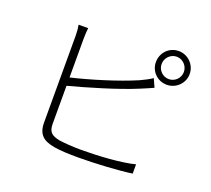

<svg xmlns="http://www.w3.org/2000/svg" viewBox="-133 -970 1267 1151"><g transform="rotate(20 500.0 -395.0)"><path d="M259 -372C377 -403 558 -456 678 -506C706 -517 736 -531 759 -541L735 -594C713 -579 687 -566 659 -553C546 -504 375 -452 259 -425V-673C259 -701 261 -721 263 -741H202C206 -721 208 -698 208 -673V-120C208 -41 246 -14 317 -1C357 6 416 8 472 8C581 8 730 -1 812 -13V-72C728 -50 580 -41 474 -41C422 -41 364 -45 331 -50C281 -61 259 -75 259 -131ZM821 -619C782 -619 750 -651 750 -690C750 -729 782 -762 821 -762C860 -762 892 -729 892 -690C892 -651 860 -619 821 -619ZM821 -798C761 -798 714 -750 714 -690C713 -631 761 -583 821 -583C880 -583 929 -631 929 -690C929 -750 880 -798 821 -798Z"/></g></svg>

Font: Noto Sans JP Light
Style: Regular
Weight: 300
Designer: Ryoko NISHIZUKA (kana & ideographs); Paul D. Hunt (Latin, Greek & Cyrillic); Wenlong ZHANG (bopomofo); Sandoll Communica
Foundry: Adobe Systems Incorporated
Version: Version 1.004;PS 1.004;hotconv 1.0.82;makeotf.lib2.5.63406